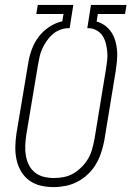

<svg xmlns="http://www.w3.org/2000/svg" viewBox="-20 -755 540 783"><path d="M199 8Q172 8 146 2Q120 -4 99.5 -19Q79 -34 66 -56Q53 -78 47.5 -103.5Q42 -129 42.5 -156Q43 -183 47 -210L95 -497Q99 -524 109 -552Q119 -580 137 -604Q155 -628 180.5 -645Q206 -662 234 -668L239 -698H128L134 -735H279L264 -640H255Q238 -639 221.5 -632Q205 -625 192 -613Q179 -601 169 -586Q159 -571 152 -555.5Q145 -540 141.5 -523.5Q138 -507 135 -491L87 -204Q84 -183 83 -161.5Q82 -140 85.5 -120Q89 -100 98 -82Q107 -64 122.5 -51.5Q138 -39 158.5 -34Q179 -29 200 -29Q220 -29 240.5 -33Q261 -37 279 -47.5Q297 -58 313 -74Q329 -90 339.5 -108Q350 -126 355.5 -146Q361 -166 365 -186L412 -472Q415 -490 417 -507.5Q419 -525 417.5 -542.5Q416 -560 412 -576.5Q408 -593 399.5 -607Q391 -621 376 -630Q361 -639 344 -640H336L351 -735H496L490 -698H379L374 -667Q393 -662 408.5 -650.5Q424 -639 434.5 -623Q445 -607 450.5 -587.5Q456 -568 457.5 -548Q459 -528 457 -507Q455 -486 452 -466L405 -180Q400 -155 392 -131Q384 -107 371 -85Q358 -63 338.5 -44.5Q319 -26 296 -14Q273 -2 248 3Q223 8 199 8Z"/></svg>

Font: Iosevka SS18 Extralight
Style: Italic
Weight: 200
Italic angle: -9°
Monospace: yes
Designer: Belleve Invis
Foundry: Belleve Invis
Version: Version 25.1.1; ttfautohint (v1.8.4)